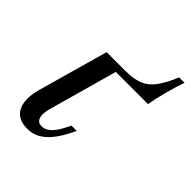

<svg xmlns="http://www.w3.org/2000/svg" viewBox="-164 -637 742 742"><g transform="rotate(45 206.5 -266.0)"><path d="M108.1 11.3Q72.6 11.3 52.4 -5.6Q32.3 -22.6 27.8 -53.2Q23.4 -83.9 33.9 -123.4L116.1 -415.3H203.2L116.9 -106.5Q107.3 -73.4 113.3 -54Q119.4 -34.7 141.1 -34.7Q158.9 -34.7 175 -48.4Q191.1 -62.1 206.5 -90.3L221 -118.5H250L232.3 -83.9Q216.9 -55.6 198.8 -34.3Q180.6 -12.9 158.5 -0.8Q136.3 11.3 108.1 11.3ZM146.8 -386.3 153.2 -415.3H220.2Q263.7 -415.3 292.3 -427Q321 -438.7 341.9 -466.9Q362.9 -495.2 383.1 -544.4H412.9Q408.9 -533.9 402.4 -513.3Q396 -492.7 389.5 -468.5Q383.1 -444.4 378.2 -422.2Q373.4 -400 371 -386.3Z"/></g></svg>

Font: Playfair 5pt SemiExpanded Light Medium
Style: Italic
Weight: 500
Italic angle: -15.6°
Version: Version 2.001;gftools[0.9.30]